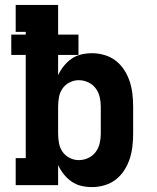

<svg xmlns="http://www.w3.org/2000/svg" viewBox="-20 -755 640 783"><path d="M355 8Q333 8 311.5 3Q290 -2 272 -14.5Q254 -27 240 -44.5Q226 -62 217 -82V0H44V-110H85V-531H26V-614H85V-625H44V-735H217V-614H300V-531H217V-448Q226 -468 240 -485.5Q254 -503 272 -515.5Q290 -528 311.5 -533Q333 -538 355 -538Q381 -538 406.5 -530.5Q432 -523 452.5 -507Q473 -491 487 -469Q501 -447 509 -422.5Q517 -398 520 -372Q523 -346 523 -320V-210Q523 -184 520 -158Q517 -132 509 -107.5Q501 -83 487 -61Q473 -39 452.5 -23Q432 -7 406.5 0.5Q381 8 355 8ZM301 -102Q321 -102 339.5 -110.5Q358 -119 370 -135Q382 -151 386.5 -170.5Q391 -190 391 -210V-320Q391 -340 386.5 -359.5Q382 -379 370 -395Q358 -411 339.5 -419.5Q321 -428 301 -428Q282 -428 264 -419Q246 -410 235 -394Q224 -378 220.5 -358.5Q217 -339 217 -320V-210Q217 -191 220.5 -171.5Q224 -152 235 -136Q246 -120 264 -111Q282 -102 301 -102Z"/></svg>

Font: Iosevka Curly Slab XBdEx
Style: Regular
Weight: 800
Width: 7
Monospace: yes
Designer: Belleve Invis
Foundry: Belleve Invis
Version: Version 11.0.0; ttfautohint (v1.8.3)